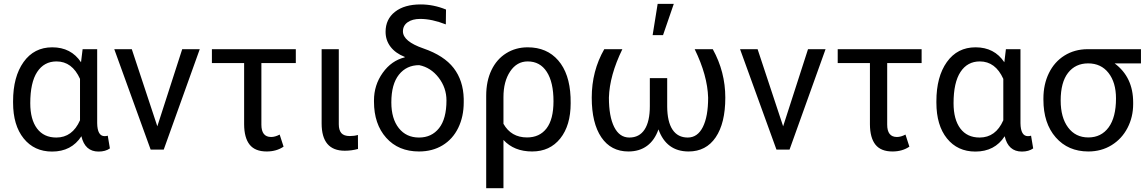

<svg xmlns="http://www.w3.org/2000/svg" viewBox="-20 -787 6028 1010"><path d="M491.2 -528.3V-139.2Q492.2 -70.8 530.3 -70.8Q539.6 -70.8 546.9 -73.2L558.1 -6.3Q534.7 10.3 498.5 10.3Q426.8 10.3 408.2 -70.3Q356 10.3 253.9 10.3Q160.2 10.3 104.5 -58.8Q48.8 -127.9 48.8 -247.1V-254.4Q48.8 -383.3 104 -460.7Q159.2 -538.1 254.9 -538.1Q354 -538.1 406.2 -459.5L414.6 -528.3ZM139.2 -244.1Q139.2 -158.7 174.8 -111.1Q210.4 -63.5 276.4 -63.5Q360.8 -63.5 400.9 -154.3V-372.1Q359.4 -463.9 277.3 -463.9Q211.9 -463.9 175.5 -408.4Q139.2 -353 139.2 -244.1Z M807.6 -122.6 938.5 -528.3H1030.8L841.3 0H772.5L581.1 -528.3H673.3Z M1536.1 -455.1H1355V-131.3Q1355 -66.4 1406.2 -66.4Q1427.2 -66.4 1451.2 -79.1L1471.7 -15.6Q1434.6 9.8 1382.8 9.8Q1321.8 9.8 1293.2 -26.1Q1264.6 -62 1264.2 -133.3V-455.1H1094.7V-528.3H1536.1Z M1762.2 -528.3V-133.3Q1762.2 -102.5 1775.6 -86.9Q1789.1 -71.3 1820.3 -71.3Q1843.8 -71.3 1862.8 -77.1L1863.3 -3.4Q1829.1 5.9 1793.5 5.9Q1671.9 5.9 1671.9 -137.7V-528.3Z M2008.3 -619.6Q2008.3 -686 2057.9 -724.9Q2107.4 -763.7 2192.9 -763.7Q2260.7 -763.7 2326.2 -736.8L2325.2 -658.7Q2251.5 -687.5 2190.9 -687.5Q2148.9 -687.5 2124.3 -669.9Q2099.6 -652.3 2099.6 -622.1Q2099.6 -569.3 2207.8 -532Q2315.9 -494.6 2366.5 -429Q2417 -363.3 2419.4 -267.6V-248.5Q2419.4 -173.8 2390.6 -114.5Q2361.8 -55.2 2308.3 -22.7Q2254.9 9.8 2184.1 9.8Q2075.7 9.8 2011.5 -62.3Q1947.3 -134.3 1947.3 -252.4V-258.8Q1947.3 -339.4 1993.2 -403.8Q2039.1 -468.3 2109.4 -485.4L2108.9 -487.8Q2060.5 -506.8 2034.4 -541Q2008.3 -575.2 2008.3 -619.6ZM2038.6 -248.5Q2038.6 -162.6 2077.9 -113Q2117.2 -63.5 2184.1 -63.5Q2250.5 -63.5 2289.6 -112.8Q2328.6 -162.1 2328.6 -258.8Q2328.6 -325.2 2287.4 -378.7Q2246.1 -432.1 2185.1 -444.3Q2118.7 -444.3 2078.6 -394.3Q2038.6 -344.2 2038.6 -248.5Z M2755.9 -538.1Q2856.9 -538.1 2916.5 -469.2Q2976.1 -400.4 2981.4 -276.4L2981.9 -244.1Q2981.9 -127 2927.2 -58.6Q2872.6 9.8 2779.3 9.8Q2684.1 9.8 2628.4 -50.8V203.1H2537.6V-283.2Q2537.6 -360.4 2565.2 -418Q2592.8 -475.6 2642.8 -506.8Q2692.9 -538.1 2755.9 -538.1ZM2628.4 -135.7Q2668.9 -64 2752.4 -64Q2818.4 -64 2855 -111.6Q2891.6 -159.2 2891.6 -254.4Q2891.6 -354.5 2856.2 -409.2Q2820.8 -463.9 2755.9 -463.9Q2698.7 -463.9 2663.6 -411.1Q2628.4 -358.4 2628.4 -275.9Z M3253.9 -528.3Q3186.5 -390.1 3183.1 -273.4Q3183.1 -174.3 3210.9 -118.9Q3238.8 -63.5 3290.5 -63.5Q3343.3 -63.5 3370.8 -105.7Q3398.4 -147.9 3398.4 -229V-376H3489.7V-226.6Q3490.2 -146.5 3517.8 -105Q3545.4 -63.5 3597.7 -63.5Q3649.4 -63.5 3677.2 -118.7Q3705.1 -173.8 3705.1 -273.4Q3701.7 -390.1 3634.3 -528.3H3729.5Q3795.4 -409.2 3795.4 -273.4Q3795.4 -139.2 3744.9 -64.7Q3694.3 9.8 3602.5 9.8Q3485.4 9.8 3443.8 -106.4Q3423.8 -49.3 3383.8 -19.8Q3343.8 9.8 3285.6 9.8Q3193.8 9.8 3143.3 -64.7Q3092.8 -139.2 3092.8 -273.4Q3092.8 -413.6 3158.7 -528.3ZM3439.5 -766.6H3524.4L3467.8 -602.1H3413.1Z M4099.6 -122.6 4230.5 -528.3H4322.8L4133.3 0H4064.5L3873 -528.3H3965.3Z M4828.1 -455.1H4647V-131.3Q4647 -66.4 4698.2 -66.4Q4719.2 -66.4 4743.2 -79.1L4763.7 -15.6Q4726.6 9.8 4674.8 9.8Q4613.8 9.8 4585.2 -26.1Q4556.6 -62 4556.2 -133.3V-455.1H4386.7V-528.3H4828.1Z M5348.1 -528.3V-139.2Q5349.1 -70.8 5387.2 -70.8Q5396.5 -70.8 5403.8 -73.2L5415 -6.3Q5391.6 10.3 5355.5 10.3Q5283.7 10.3 5265.1 -70.3Q5212.9 10.3 5110.8 10.3Q5017.1 10.3 4961.4 -58.8Q4905.8 -127.9 4905.8 -247.1V-254.4Q4905.8 -383.3 4960.9 -460.7Q5016.1 -538.1 5111.8 -538.1Q5210.9 -538.1 5263.2 -459.5L5271.5 -528.3ZM4996.1 -244.1Q4996.1 -158.7 5031.7 -111.1Q5067.4 -63.5 5133.3 -63.5Q5217.8 -63.5 5257.8 -154.3V-372.1Q5216.3 -463.9 5134.3 -463.9Q5068.8 -463.9 5032.5 -408.4Q4996.1 -353 4996.1 -244.1Z M5981.9 -453.6H5843.3Q5940.9 -381.3 5940.9 -248V-239.7Q5940.9 -171.4 5911.1 -114Q5881.3 -56.6 5827.4 -23.4Q5773.4 9.8 5705.1 9.8Q5598.6 9.8 5533.7 -64.2Q5468.8 -138.2 5468.8 -262.7V-269Q5468.8 -343.3 5497.6 -402.3Q5526.4 -461.4 5579.3 -494.6Q5632.3 -527.8 5700.7 -528.3H5981.9ZM5559.6 -258.3Q5559.6 -168.9 5598.6 -116.5Q5637.7 -64 5705.1 -64Q5772.9 -64 5811.8 -116.9Q5850.6 -169.9 5850.6 -269Q5850.6 -353 5811.3 -403.3Q5772 -453.6 5704.1 -453.6Q5637.2 -453.6 5598.4 -403.8Q5559.6 -354 5559.6 -258.3Z"/></svg>

Font: Roboto-ThirdPerson-AD3FC
Style: ThirdPerson-AD3FC
Weight: 400
Designer: Google
Version: Version 2.137; 2017